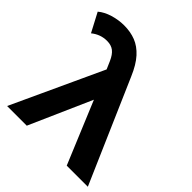

<svg xmlns="http://www.w3.org/2000/svg" viewBox="-224 -892 1032 1032"><g transform="rotate(45 292.0 -376.0)"><path d="M130.6 -751.6Q179.2 -751.6 218.8 -736.2Q258.3 -720.8 291.4 -684.4Q324.5 -648.1 351.8 -583.7L605.9 0H445.5L257.6 -451.4L252.2 -469.4L211.8 -562.3Q196.7 -596.4 176.7 -612Q156.7 -627.7 124.3 -627.7Q74.7 -627.7 34.7 -595.2L-22.1 -703Q5.1 -726.2 47 -738.9Q88.9 -751.6 130.6 -751.6ZM242 -540.5 333.6 -434.3 141.7 0H-7.8Z"/></g></svg>

Font: Montserrat Thin
Style: Regular
Weight: 100
Designer: Julieta Ulanovsky
Foundry: Julieta Ulanovsky
Version: Version 9.000